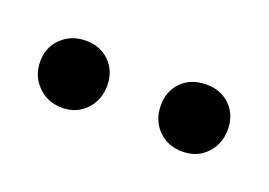

<svg xmlns="http://www.w3.org/2000/svg" viewBox="-31 -717 245 175"><g transform="rotate(20 91.0 -629.5)"><path d="M9.5 -606.5Q0 -616 0 -630Q0 -644 9.5 -653Q19 -662 33 -662Q47 -662 56 -653Q65 -644 65 -630Q65 -616 56 -606.5Q47 -597 33 -597Q19 -597 9.5 -606.5ZM150 -662Q164 -662 173 -653Q182 -644 182 -630Q182 -616 173 -606.5Q164 -597 150 -597Q135 -597 126 -606.5Q117 -616 117 -630Q117 -644 126 -653Q135 -662 150 -662Z"/></g></svg>

Font: Terminal Dosis
Style: Light
Weight: 300
Designer: EdgarTolentino, PabloImpallari, IginoMarini
Foundry: EdgarTolentino, PabloImpallari, IginoMarini
Version: Version 1.006